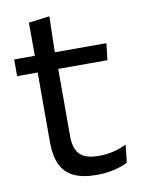

<svg xmlns="http://www.w3.org/2000/svg" viewBox="-75 -673 546 736"><g transform="rotate(-10 198.0 -305.0)"><path d="M243.5 10Q187 10 152.5 -7Q118 -24 102.5 -58.5Q87 -93 87 -144.5V-452.5H167V-154Q167 -106 189 -83.2Q211 -60.5 263 -60.5Q292.5 -60.5 319.8 -67Q347 -73.5 371 -85.5L363.5 -16Q340 -4 308.5 3Q277 10 243.5 10ZM358.5 -416H7V-481H366ZM165 -473H87.5L87 -610L168.5 -620.5Z"/></g></svg>

Font: Anek Kannada Medium
Style: Regular
Weight: 400
Version: Version 1.003